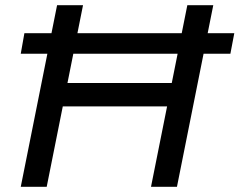

<svg xmlns="http://www.w3.org/2000/svg" viewBox="-20 -720 923 740"><path d="M802 -700 662 0H562L624 -310H222L160 0H60L200 -700H300L240 -400H642L702 -700ZM74 -592H883L868 -513H60Z"/></svg>

Font: Idrija
Style: Italic
Weight: 500
Italic angle: -11.3°
Designer: Julieta Ulanovsky
Foundry: Julieta Ulanovsky
Version: Version 7.200